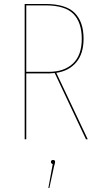

<svg xmlns="http://www.w3.org/2000/svg" viewBox="-20 -700 503 965"><path d="M412 0 255 -333Q237 -331 227 -331H112V0H104V-680H208Q311 -680 355.5 -635Q400 -590 400 -505Q400 -430 363 -386.5Q326 -343 263 -334L421 0ZM391 -505Q391 -587 349 -630Q307 -673 208 -673H112V-339H226Q302 -339 346.5 -380.5Q391 -422 391 -505ZM257 114Q257 118 251 139L228 245H223L245 125Q236 121 236 114Q236 104 247 104Q257 104 257 114Z"/></svg>

Font: Fira Sans Compressed Eight
Style: Regular
Weight: 100
Width: 1
Designer: bBox Type GmbH & Carrois Corporate GbR & Edenspiekermann AG
Foundry: bBox Type GmbH & Carrois Corporate GbR & Edenspiekermann AG
Version: Version 4.301